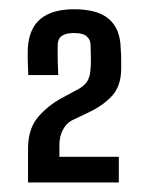

<svg xmlns="http://www.w3.org/2000/svg" viewBox="-20 -824 304 404"><path d="M39 -440Q39 -466.5 39 -482.2Q39 -498 39 -513Q39.5 -554 60.5 -578.2Q81.5 -602.5 111.5 -618.5L143 -635.5Q158 -643.5 163.8 -653.2Q169.5 -663 170.5 -678.5Q171.5 -691 171.2 -703.8Q171 -716.5 170.5 -730.5Q170.5 -740 162.8 -747.2Q155 -754.5 135.5 -754.5Q102 -754.5 101.5 -730.5Q101 -714 101.5 -696.2Q102 -678.5 102.5 -666H39.5Q39 -683.5 38.5 -693.8Q38 -704 38.5 -722.5Q41 -764 65.2 -784.2Q89.5 -804.5 136 -804.5Q185.5 -804.5 209.2 -784Q233 -763.5 234 -722.5Q234.5 -714 234.8 -708.8Q235 -703.5 235 -697Q235 -690.5 235 -678.5Q234.5 -643 216.2 -622.8Q198 -602.5 166.5 -587.5L131 -570.5Q119 -564 112 -550.2Q105 -536.5 105 -519.5V-494H230V-440Z"/></svg>

Font: Big Shoulders
Style: Regular
Weight: 400
Designer: Patric King
Foundry: XO Type Co
Version: Version 2.002